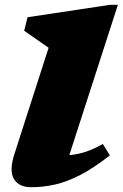

<svg xmlns="http://www.w3.org/2000/svg" viewBox="-20 -767 512 802"><path d="M183 -567.5 81 -638.5 95 -695 440 -747H472.5L269.5 -119Q308 -122.5 341 -134Q374 -145.5 409.5 -165.5L439 -118Q372 -65.5 316 -36.5Q260 -7.5 210 3.8Q160 15 110.5 15Q59 15 38.2 -19.2Q17.5 -53.5 40.5 -124.5Z"/></svg>

Font: Newsreader 6pt ExtraBold
Style: Italic
Weight: 800
Italic angle: -17°
Designer: Hugues Gentile
Foundry: Production Type
Version: Version 1.003; ttfautohint (v1.8.3)